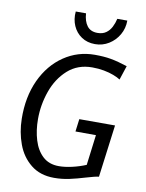

<svg xmlns="http://www.w3.org/2000/svg" viewBox="-105 -1062 867 1142"><g transform="rotate(10 329.0 -490.5)"><path d="M301.9 8Q217.9 8 161.8 -37Q106.1 -81.7 79.9 -152.9Q53.6 -224.1 52.4 -305.1Q50.2 -436.1 97.5 -539.4Q145.3 -641.7 229 -698.4Q312.6 -755 414.8 -755Q443.1 -755 466.6 -753.2Q490.1 -751.5 512.4 -747.5Q534.8 -743.5 559.1 -737.1Q583.4 -730.7 612.8 -721.1L584.7 -635.6Q569.1 -646.1 542.9 -656.1Q516.8 -666.1 483.6 -672.3Q450.3 -678.5 412.9 -678.5Q325.4 -678.5 265.6 -625.1Q206 -571.5 176.9 -489.2Q147.8 -406.9 147.8 -320.6Q147.8 -251.3 165.6 -193.2Q183.3 -135.2 221 -100.3Q258.6 -65.5 318.1 -65.5Q353.6 -65.5 397 -75.3Q440.4 -85.1 480.7 -101.9L503.9 -285.4L380.2 -285.8L389.9 -361.9H605.8L564.6 -45.1Q550 -43.4 533.9 -39.2Q517.7 -35 487.2 -26.2Q438.1 -11.2 393.7 -1.6Q349.4 8 301.9 8ZM403.8 -817.6Q356.7 -817.6 322.3 -840.7Q287.9 -863.7 270.7 -902.7Q253.6 -941.6 258 -988.8H320.1Q323 -941.6 344 -913.7Q365 -885.8 406.9 -885.8Q437.8 -885.8 458.3 -900.3Q478.8 -914.7 490.8 -938.2Q502.9 -961.7 508.9 -988.8H569.4Q569.4 -942.1 547.1 -903.2Q524.9 -864.4 487.2 -841Q449.5 -817.6 403.8 -817.6Z"/></g></svg>

Font: Merriweather Sans Variable Regular
Style: Italic
Weight: 300
Italic angle: -8°
Designer: Eben Sorkin
Foundry: Eben Sorkin
Version: Version 2.001